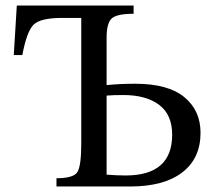

<svg xmlns="http://www.w3.org/2000/svg" viewBox="-20 -677 763 697"><path d="M41 -657H465V-627Q404 -627 385.5 -610Q367 -593 367 -540V-368Q414 -373 471 -373Q590 -373 649 -324.5Q708 -276 708 -195Q708 -102 641.5 -51Q575 0 452 0H185V-30Q247 -30 261 -52.5Q275 -75 275 -156V-612H206Q126 -612 101.5 -587Q77 -562 61 -477H30ZM605 -188Q605 -261 557.5 -296.5Q510 -332 428 -332Q389 -332 367 -330V-43Q404 -40 436 -40Q605 -40 605 -188Z"/></svg>

Font: myMathFont
Style: Regular
Weight: 400
Designer: Ross Mills, John Hudson & Paul Hanslow, Tiro Typeworks Ltd; with prior portions MicroPress Inc., and Coen Hoffman. Math 
Foundry: Tiro Typeworks Ltd
Version: Version 2.13 b171